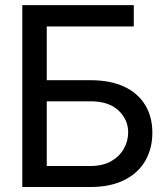

<svg xmlns="http://www.w3.org/2000/svg" viewBox="-20 -748 664 768"><path d="M69.3 0V-727.5H515.1V-642.1H167V-427.2H341.8Q421.4 -427.2 476.6 -401.4Q531.7 -375.5 560.5 -328.4Q589.4 -281.2 589.4 -217.3Q589.4 -153.3 560.8 -104.2Q532.2 -55.2 476.8 -27.6Q421.4 0 341.8 0ZM167 -84H341.8Q390.6 -84 424.3 -103Q458 -122.1 475.3 -153.1Q492.7 -184.1 492.7 -218.3Q492.7 -269.5 453.9 -306.2Q415 -342.8 341.8 -342.8H167Z"/></svg>

Font: Inter Cardless Display
Style: Regular
Weight: 400
Designer: Rasmus Andersson
Foundry: rsms
Version: Version 4.001;git-9221beed3